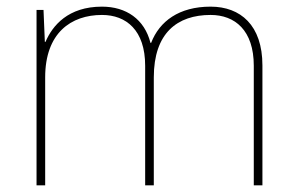

<svg xmlns="http://www.w3.org/2000/svg" viewBox="-20 -558 892 578"><path d="M614 -538C519 -538 460 -494 435 -429H433C415 -500 360 -538 287 -538C185 -538 138 -481 117 -432H115L111 -528H90V0H116V-325C116 -459 194 -513 287 -513C360 -513 417 -467 417 -360V0H443V-325C443 -459 514 -513 614 -513C687 -513 744 -467 744 -360V0H770V-361C770 -482 704 -538 614 -538Z"/></svg>

Font: Noto Sans Sinhala Thin
Style: Regular
Weight: 100
Designer: Jelle Bosma - Monotype Design Team
Foundry: Monotype Imaging Inc.
Version: Version 2.006